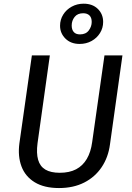

<svg xmlns="http://www.w3.org/2000/svg" viewBox="-20 -982 696 1015"><path d="M532.3 -689.1H627.3L561.3 -218.2Q552.3 -150.1 517.3 -98.1Q482.3 -46 425.2 -17Q368.1 12.1 291.9 12.1Q213.7 12.1 163.6 -18.4Q113.5 -49 93.5 -102.5Q73.5 -156 82.5 -224.1L148.5 -689.1H243.5L178.5 -225.2Q171.5 -172.3 181.5 -137.4Q191.4 -102.5 219.8 -85.5Q248.2 -68.6 296 -68.6Q346.8 -68.6 382.1 -87Q417.5 -105.5 438.9 -141.9Q460.3 -178.3 467.3 -231.1ZM422 -962.5Q469.1 -962.5 497.2 -934.9Q525.3 -907.3 525.3 -866.1Q525.3 -834 508.7 -807.4Q492.2 -780.8 464.1 -765.3Q436 -749.7 400.8 -749.7Q354.6 -749.7 326.1 -777.8Q297.5 -805.9 297.5 -846Q297.5 -878.1 314.1 -904.7Q330.6 -931.3 359.2 -946.9Q387.8 -962.5 422 -962.5ZM419.9 -912Q389.9 -912 374.5 -892.5Q359 -873 359 -847.1Q359 -825.1 370 -812.7Q381 -800.2 402.9 -800.2Q433.8 -800.2 449.3 -821.1Q464.8 -842.1 464.8 -866.1Q464.8 -889.1 452.8 -900.5Q440.8 -912 419.9 -912Z"/></svg>

Font: Fira Sans Variable
Style: Italic
Weight: 397
Italic angle: -8°
Designer: Carrois Corporate & Edenspiekermann AG
Foundry: Carrois Corporate GbR & Edenspiekermann AG
Version: Version 4.202